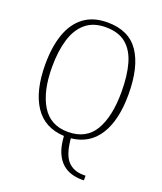

<svg xmlns="http://www.w3.org/2000/svg" viewBox="-168 -832 978 1160"><g transform="rotate(20 321.0 -252.0)"><path d="M496 221Q465 221 433 212Q401 203 374 180Q347 157 329 116Q311 75 307 10Q180 4 116.5 -92.5Q53 -189 53 -359Q53 -472 82 -554Q111 -636 170.5 -680.5Q230 -725 321 -725Q459 -725 523.5 -630Q588 -535 588 -358Q588 -194 528 -98.5Q468 -3 351 9Q360 111 397 151Q434 191 498 191H512V221ZM320 -21Q437 -21 490 -110.5Q543 -200 543 -358Q543 -464 521.5 -539Q500 -614 451.5 -654Q403 -694 321 -694Q242 -694 192.5 -652.5Q143 -611 120 -535.5Q97 -460 97 -358Q97 -202 152 -111.5Q207 -21 320 -21Z"/></g></svg>

Font: Noto Serif Tamil SemiCondensed ExtraLight
Style: Italic
Weight: 200
Width: 4
Italic angle: -12°
Designer: Indian Type Foundry, Tom Grace, and the Monotype Design Team
Foundry: Monotype Imaging Inc.
Version: Version 2.003; ttfautohint (v1.8.4.7-5d5b)